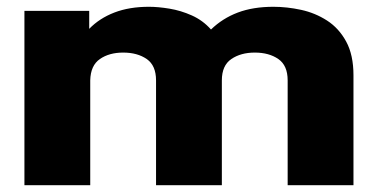

<svg xmlns="http://www.w3.org/2000/svg" viewBox="-20 -546 1109 566"><path d="M52 0V-514H243V-461Q273 -492 317 -509Q361 -526 419 -526Q446 -526 479.5 -520.5Q513 -515 545.5 -500.5Q578 -486 602 -459Q636 -492 681 -509Q726 -526 786 -526Q826 -526 867.5 -517Q909 -508 944 -485.5Q979 -463 1000.5 -423.5Q1022 -384 1022 -324V0H828V-309Q828 -353 800.5 -372Q773 -391 731 -391Q690 -391 662 -372Q634 -353 634 -309V0H440V-309Q440 -353 412.5 -372Q385 -391 343 -391Q302 -391 274.5 -372Q247 -353 246 -309V0Z"/></svg>

Font: Special Gothic Extended Bold
Style: Regular
Weight: 700
Width: 7
Designer: Alistair McCready
Foundry: Monolith
Version: Version 1.000; ttfautohint (v1.8.4.7-5d5b)